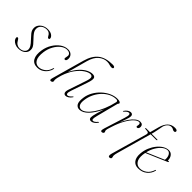

<svg xmlns="http://www.w3.org/2000/svg" viewBox="35 -1528 2510 2510"><g transform="rotate(45 1290.0 -273.0)"><path d="M140.5 -6Q181.5 -6 208.5 -27Q235.5 -48 235.5 -80.5Q235.5 -102 221 -127.5Q206.5 -153 161.5 -199.5Q131 -231 114.8 -251.8Q98.5 -272.5 92.5 -289.8Q86.5 -307 86.5 -328Q86.5 -360 105.2 -386.8Q124 -413.5 156.2 -429.8Q188.5 -446 229.5 -446Q279 -446 307 -425Q335 -404 335 -380Q335 -364 319 -364Q305.5 -364 296 -384Q272.5 -433.5 223.5 -433.5Q175.5 -433.5 145.2 -407.5Q115 -381.5 115 -343Q115 -326 120 -310Q125 -294 140.5 -273Q156 -252 187 -220Q217 -189.5 233.2 -169Q249.5 -148.5 255.5 -132Q261.5 -115.5 261.5 -96.5Q261.5 -50.5 225.2 -21.5Q189 7.5 129 7.5Q97 7.5 70.5 -5Q44 -17.5 28.2 -36.2Q12.5 -55 12.5 -74.5Q12.5 -91 26 -91Q31.5 -91 37.5 -86.5Q43.5 -82 50.5 -69.5Q69 -35.5 92 -20.8Q115 -6 140.5 -6Z M596.5 -434.5Q553.5 -434.5 511.5 -402Q469.5 -369.5 438.8 -314.5Q408 -259.5 399 -191Q387 -100.5 413 -54.8Q439 -9 491.5 -9Q534 -9 577.5 -40Q621 -71 638.5 -134.5Q641 -142.5 645.5 -142.5Q650.5 -142.5 649.5 -135Q644.5 -101 622 -68Q599.5 -35 563.5 -13.2Q527.5 8.5 481.5 8.5Q410 8.5 380 -45Q350 -98.5 366 -194.5Q377.5 -263 413 -320.5Q448.5 -378 498.2 -412.5Q548 -447 602 -447Q644.5 -447 668.2 -423Q692 -399 692 -364.5Q692 -342.5 685 -331.5Q678 -320.5 667.5 -320.5Q652 -320.5 652 -338Q652 -348 656 -361Q660 -374 660 -386Q660 -407 643 -420.8Q626 -434.5 596.5 -434.5Z M780 -138.5Q768 -99 763.8 -77.5Q759.5 -56 759.5 -43.5Q759.5 -34.5 761.5 -29.5Q763.5 -24.5 763.5 -17Q763.5 -6.5 753.8 0.5Q744 7.5 731.5 7.5Q720 7.5 717.8 -2.8Q715.5 -13 722.5 -37L847.5 -482.5Q882 -605.5 954.8 -661.8Q1027.5 -718 1153.5 -718Q1176 -718 1185.2 -712Q1194.5 -706 1194.5 -697.5Q1194.5 -679.5 1166 -679.5Q1147.5 -679.5 1125.8 -686.8Q1104 -694 1076 -694Q1016.5 -694 963.5 -650.5Q910.5 -607 883.5 -510L808.5 -236Q847 -312 890.8 -358Q934.5 -404 977 -424.8Q1019.5 -445.5 1053.5 -445.5Q1087.5 -445.5 1099 -429.8Q1110.5 -414 1106 -385.2Q1101.5 -356.5 1088 -317L1012 -94Q996.5 -47.5 1000.8 -31Q1005 -14.5 1020 -14.5Q1030.5 -14.5 1044.5 -22.5Q1058.5 -30.5 1078 -53Q1085.5 -60.5 1089.5 -58.5Q1093.5 -56.5 1089 -48.5Q1070 -21 1048 -6.8Q1026 7.5 1005.5 7.5Q980.5 7.5 971.8 -14Q963 -35.5 978.5 -80.5L1060 -322.5Q1080 -381.5 1072.2 -403Q1064.5 -424.5 1035 -424.5Q1001.5 -424.5 953.2 -392.5Q905 -360.5 857.8 -296.8Q810.5 -233 780 -138.5Z M1485 -101.5Q1471.5 -49.5 1474 -32Q1476.5 -14.5 1491.5 -14.5Q1502.5 -14.5 1515.8 -22.8Q1529 -31 1548.5 -53Q1556 -60.5 1560 -58.5Q1564 -56.5 1559.5 -48.5Q1541 -21 1518.2 -6.8Q1495.5 7.5 1475 7.5Q1459.5 7.5 1449.5 -1Q1439.5 -9.5 1439.5 -29.5Q1439.5 -42.5 1443.5 -63.5Q1447.5 -84.5 1458.2 -122.5Q1469 -160.5 1489 -224.5Q1440 -116.5 1380.8 -54.5Q1321.5 7.5 1260.5 7.5Q1220 7.5 1199 -26Q1178 -59.5 1189 -138.5Q1197 -199 1228 -254.2Q1259 -309.5 1305.5 -352.8Q1352 -396 1406.2 -421Q1460.5 -446 1514.5 -446Q1545.5 -446 1560 -438.8Q1574.5 -431.5 1574.5 -422Q1574.5 -414.5 1568.5 -408.8Q1562.5 -403 1561 -396.5ZM1219.5 -136.5Q1209 -69.5 1226.5 -40Q1244 -10.5 1275.5 -10.5Q1307.5 -10.5 1344.5 -39.2Q1381.5 -68 1417.8 -120.8Q1454 -173.5 1484.5 -245.2Q1515 -317 1534 -402.5Q1539.5 -431 1507 -431Q1457 -431 1409.5 -408Q1362 -385 1322.2 -344.2Q1282.5 -303.5 1255.5 -250Q1228.5 -196.5 1219.5 -136.5Z M1681 -379.5Q1677 -381.5 1681.5 -389.5Q1700 -417 1722 -431.2Q1744 -445.5 1764.5 -445.5Q1781 -445.5 1791 -436.5Q1801 -427.5 1801 -408.5Q1801 -382.5 1785.2 -340.5Q1769.5 -298.5 1751.5 -245.5Q1775 -300 1805.8 -345.5Q1836.5 -391 1870.5 -418.2Q1904.5 -445.5 1939 -445.5Q1964 -445.5 1976.5 -432.8Q1989 -420 1989 -399Q1989 -382 1981.2 -370.8Q1973.5 -359.5 1962 -359.5Q1946.5 -359.5 1946.5 -373.5Q1946.5 -381.5 1948.8 -388.8Q1951 -396 1951 -404.5Q1951 -431.5 1929 -431.5Q1901 -431.5 1863.2 -396.5Q1825.5 -361.5 1787 -293.8Q1748.5 -226 1718 -128Q1708.5 -98.5 1703 -80.2Q1697.5 -62 1697.5 -46.5Q1697.5 -35.5 1701.8 -29.8Q1706 -24 1706 -16Q1706 -7 1697.2 0.5Q1688.5 8 1675.5 8Q1660.5 8 1658.5 -5.2Q1656.5 -18.5 1667 -52.5L1757 -336.5Q1773 -387.5 1769.5 -405.5Q1766 -423.5 1749.5 -423.5Q1739 -423.5 1725.5 -415.5Q1712 -407.5 1692 -385.5Q1684.5 -377.5 1681 -379.5Z M2042.5 -431Q2042.5 -437.5 2052 -437.5H2124.5L2158.5 -563.5Q2177.5 -634 2216.2 -672Q2255 -710 2315.5 -710Q2338.5 -710 2348.8 -703.2Q2359 -696.5 2359 -687Q2359 -666.5 2337 -666.5Q2320.5 -666.5 2308 -676Q2295.5 -685.5 2274 -685.5Q2243 -685.5 2219.2 -660.5Q2195.5 -635.5 2187.5 -599Q2181 -569.5 2175.5 -535Q2170 -500.5 2162.5 -473L2152.5 -437.5H2258.5Q2264.5 -437.5 2264.5 -432.5Q2264.5 -424 2248.5 -424H2149L2013 60.5Q2008.5 77 2006 89.8Q2003.5 102.5 2003.5 112.5Q2003.5 125 2006.8 132.8Q2010 140.5 2010 149.5Q2010 159.5 2001.8 165.8Q1993.5 172 1982 172Q1952 172 1967.5 116L2111 -385.5Q2116 -404.5 2106.2 -414.2Q2096.5 -424 2052 -425Q2042.5 -425 2042.5 -431Z M2532.5 -133.5Q2519 -75 2470 -33.8Q2421 7.5 2346 7.5Q2287.5 7.5 2255.8 -34.8Q2224 -77 2231.5 -156.5Q2236.5 -213.5 2258.5 -265.5Q2280.5 -317.5 2313.8 -358.2Q2347 -399 2386.2 -422.5Q2425.5 -446 2465.5 -446Q2505 -446 2527.8 -416.5Q2550.5 -387 2550.5 -348Q2550.5 -337 2563 -341.5Q2572.5 -344.5 2573 -337.5Q2573.5 -331.5 2559 -325Q2547.5 -320 2520.2 -308.2Q2493 -296.5 2457.5 -281.2Q2422 -266 2385.5 -250.2Q2349 -234.5 2318.2 -221.5Q2287.5 -208.5 2271 -201.5Q2267 -181.5 2265 -161.5Q2257.5 -85.5 2285.8 -46.8Q2314 -8 2362.5 -8Q2412 -8 2456.8 -39.8Q2501.5 -71.5 2521.5 -135.5Q2523.5 -143 2528.5 -143Q2534.5 -143 2532.5 -133.5ZM2456.5 -434Q2421.5 -434 2385 -406Q2348.5 -378 2318.8 -328.8Q2289 -279.5 2274 -216Q2293.5 -224.5 2326 -238.5Q2358.5 -252.5 2395 -268Q2431.5 -283.5 2464.2 -297.8Q2497 -312 2516.5 -320.5Q2518 -327.5 2518 -341.5Q2518 -380.5 2500.8 -407.2Q2483.5 -434 2456.5 -434Z"/></g></svg>

Font: Fraunces 72pt Thin
Style: Italic
Weight: 100
Italic angle: -16°
Version: Version 1.000;[b76b70a41]